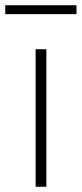

<svg xmlns="http://www.w3.org/2000/svg" viewBox="-66 -713 312 733"><path d="M70 0V-525H111V0ZM-46 -659V-693H226V-659Z"/></svg>

Font: Readex Pro Light
Style: Regular
Weight: 300
Designer: Bonnie Shaver-Troup, Thomas Jockin
Foundry: Lexend
Version: Version 1.200; ttfautohint (v1.8.3)